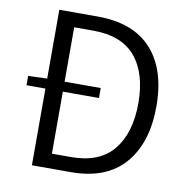

<svg xmlns="http://www.w3.org/2000/svg" viewBox="-81 -811 870 890"><g transform="rotate(10 353.5 -366.0)"><path d="M127 0V-361H38V-405L127 -408V-732H307Q476 -732 562 -637Q648 -542 648 -369Q648 -197 562.5 -98.5Q477 0 310 0ZM209 -69H299Q433 -69 498 -149Q563 -229 563 -369Q563 -509 498 -586.5Q433 -664 299 -664H209V-408H379V-361H209Z"/></g></svg>

Font: Source Han Sans SC Normal
Style: Regular
Weight: 350
Designer: Ryoko NISHIZUKA 西塚涼子 (kana, bopomofo & ideographs); Paul D. Hunt (Latin, Greek & Cyrillic); Sandoll Communications 산돌커뮤니
Foundry: Adobe
Version: Version 2.004;hotconv 1.0.118;makeotfexe 2.5.65603